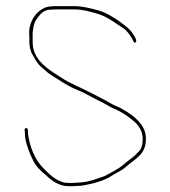

<svg xmlns="http://www.w3.org/2000/svg" viewBox="-20 -642 571 644"><path d="M63.5 -196C63.5 -171 71.8 -149.5 80.5 -126.8L90.2 -105.6C99.4 -85.4 116.2 -68.4 133.7 -54.9C134 -54.6 134.5 -54.2 134.8 -53.8C152.8 -35.9 178.8 -17.5 209 -17.5L225 -17.5C231.2 -17.5 236.6 -18.5 242 -18.5C255.2 -18.5 264.8 -21.1 275.5 -23.3C304 -28.9 334.1 -38.8 353.1 -51.4C366.3 -60.2 389.4 -70.9 398.6 -79.3C434.5 -111.2 469.5 -122.6 469.5 -176.5C469.5 -184.9 468.4 -193.1 466.1 -200.2C453.8 -237.5 417.2 -261.9 379.6 -282C373.7 -285.1 360.5 -289.3 349 -296.6C332.3 -307.2 306.3 -319 286 -330C252.9 -348.1 215.1 -361 181 -384.6L159.1 -398.6C130.9 -418.3 89.5 -446.7 89.5 -501V-534C89.5 -535.6 89.7 -537.1 90.6 -539C92.4 -559 95.8 -569.5 107.2 -583.8C113.7 -591.9 124.1 -608.3 146.9 -609.5C153 -609.9 162.9 -610.5 170 -610.5H228C257.2 -610.5 281.5 -603.2 306.5 -596C342.2 -585.7 370.7 -561.5 394.6 -546.6C403.9 -540.8 412.4 -528.8 417.9 -520.7C425.8 -509.4 428.5 -500.1 430.3 -498.7C430.3 -498.7 431.1 -498.7 432.8 -499.3C444 -503.3 429.4 -522.6 426.4 -527.4C415.4 -545 404 -552.7 383.5 -568C364.5 -582.2 336.1 -599.7 310.6 -606.9C287.5 -613.5 256.1 -621.5 229 -621.5H170C142.8 -621.5 133.5 -618.9 119.6 -610.4C94.8 -595.1 73.9 -561.7 78.4 -521.4C78.5 -521.1 78.5 -520.4 78.5 -520V-501C78.5 -486.8 81.8 -473.9 86.2 -463.6L93.9 -450.2C100.4 -438.7 108.9 -425.1 116.8 -418.8C128.8 -409.2 137.3 -399 152.6 -389.6C181.7 -371.7 205.6 -354 236.6 -341.6C262.3 -331.4 281.4 -319.3 303.6 -308.2L325.6 -297.2C332.8 -293.6 339.2 -289.1 342.9 -287.5C348.1 -285.3 352 -281.7 357.5 -279.7C379.8 -270.7 398 -259.7 416.1 -245.9C433.9 -232.3 458.5 -213 458.5 -176C458.5 -162.3 456.6 -144.9 446.8 -135.2L432.8 -121.2C426.7 -115 419.1 -109.5 411.4 -103.9C398.8 -94.7 388 -82.8 370 -73C354.6 -64.6 347.8 -59.9 331.6 -51.8C331.2 -51.6 330.5 -51.3 330 -51.1C305.5 -43 276.9 -30.2 240.9 -29.5C237.5 -29.4 230.3 -28.5 225 -28.5H209C195 -28.5 187.9 -31.6 176.8 -36.6C156.6 -45.8 140.9 -62.7 126.2 -77.1C97.2 -105.3 78.7 -151 73.6 -196.6C73.5 -196.9 73.5 -197.6 73.5 -198V-208C73.5 -208.4 70.6 -212.5 67 -212.5C65.7 -212.5 62.9 -211.2 62.5 -206.5C62.9 -203 63.5 -199.6 63.5 -196Z"/></svg>

Font: CiSf OpenHand
Style: Hln
Weight: 400
Foundry: Cannot Into Space Fonts
Version: Version 0.7892